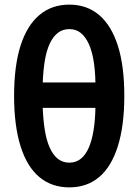

<svg xmlns="http://www.w3.org/2000/svg" viewBox="-20 -796 600 831"><path d="M280 15Q204 15 150.5 -29.5Q97 -74 69 -163Q41 -252 41 -381Q41 -511 69 -598.5Q97 -686 150.5 -731Q204 -776 280 -776Q356 -776 409 -731Q462 -686 490 -598.5Q518 -511 518 -381Q518 -252 490 -163Q462 -74 409 -29.5Q356 15 280 15ZM280 -92Q309 -92 330 -109Q351 -126 364.5 -157.5Q378 -189 385 -232.5Q392 -276 393 -329H165Q167 -276 174 -232.5Q181 -189 195 -157.5Q209 -126 230 -109Q251 -92 280 -92ZM165 -439H393Q392 -491 385 -533.5Q378 -576 364 -606.5Q350 -637 329.5 -653.5Q309 -670 280 -670Q251 -670 230 -653.5Q209 -637 195 -606.5Q181 -576 174 -533.5Q167 -491 165 -439Z"/></svg>

Font: Ubuntu Sans Mono SemiBold
Style: Regular
Weight: 600
Monospace: yes
Designer: Dalton Maag Ltd
Foundry: Dalton Maag Ltd
Version: Version 1.006